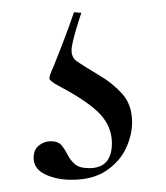

<svg xmlns="http://www.w3.org/2000/svg" viewBox="-20 -19 272 314"><path d="M113 2Q100 41 97.5 57.5Q95 74 106 81.5Q117 89 142 104Q163 116 179.5 134Q196 152 196 181Q196 202 186 223.5Q176 245 154 260Q132 275 97 275Q72 275 53.5 266Q35 257 35 239Q35 226 43.5 219Q52 212 63 212Q75 212 80.5 218.5Q86 225 90.5 234Q95 243 102.5 249.5Q110 256 126 256Q163 256 163 215Q163 189 144.5 168.5Q126 148 77 122Q62 114 61 110Q60 106 67 91Q74 74 78 63.5Q82 53 87 40Q92 27 101 1Z"/></svg>

Font: Cormorant Garamond Light Light
Style: Regular
Weight: 300
Version: Version 4.001